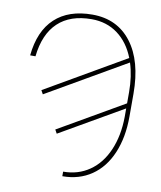

<svg xmlns="http://www.w3.org/2000/svg" viewBox="-99 -799 916 1091"><g transform="rotate(10 359.0 -254.0)"><path d="M593.8 -514.2Q560.5 -599.6 496.6 -647Q432.6 -694.3 345.7 -694.3Q222.7 -694.3 152.1 -627.7Q81.5 -561 67.4 -431.2H36.6Q50.8 -573.7 129.9 -647.2Q209 -720.7 345.7 -720.7Q489.3 -720.7 571 -613.8Q652.8 -506.8 652.8 -317.4V-186Q652.8 -66.9 614.3 24.4Q575.7 115.7 503.9 164.6Q432.1 213.4 335.9 213.4V187Q421.9 187 487.5 141.6Q553.2 96.2 589.4 12.2Q625.5 -71.8 626.5 -180.2V-229L262.7 -19L250.5 -41L626.5 -258.3V-323.2Q626.5 -415 602.5 -489.7L146 -225.6L133.8 -247.6Z"/></g></svg>

Font: Roboto Thin
Style: Regular
Weight: 250
Designer: Google
Version: Version 2.134; 2016